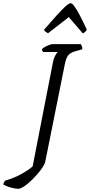

<svg xmlns="http://www.w3.org/2000/svg" viewBox="-140 -980 563 1200"><path d="M-25 200Q-38 200 -56.5 196Q-75 192 -92.5 185.5Q-110 179 -120 172Q-118 165 -114.5 158.5Q-111 152 -108 149Q-50 132 -5.5 107Q39 82 64 60L188 -576Q195 -615 205.5 -633Q216 -651 220 -655H129Q127 -658 124.5 -663Q122 -668 123 -674Q130 -681 143 -688Q156 -695 169 -699.5Q182 -704 187 -704H365Q367 -700 371.5 -692Q376 -684 374 -672L329 -659Q299 -651 285.5 -633Q272 -615 264 -573L142 35Q134 57 112.5 85Q91 113 64.5 139.5Q38 166 13.5 183Q-11 200 -25 200ZM160 -772Q151 -777 144 -782.5Q137 -788 135 -794Q181 -847 214 -883.5Q247 -920 269 -940Q291 -960 301 -960Q311 -960 325.5 -940Q340 -920 359.5 -883Q379 -846 403 -794Q399 -789 393.5 -782Q388 -775 377 -772L290 -873Z"/></svg>

Font: Texturina 12pt Light
Style: Italic
Weight: 300
Italic angle: -11°
Designer: Guillermo Torres Carreño
Foundry: Omnibus-Type
Version: Version 1.002